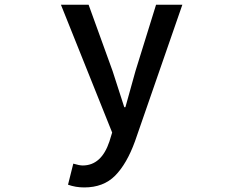

<svg xmlns="http://www.w3.org/2000/svg" viewBox="-20 -570 1040 820"><path d="M758.8 -549.8 556.6 33.2Q521.5 129.9 471.7 180.2Q421.9 230.5 339.8 230.5Q302.7 230.5 270.5 218.8L293 128.9Q319.3 136.7 333 136.7Q413.1 136.7 447.3 34.2L459 -3.9L240.2 -549.8H358.4L460.9 -266.6Q490.2 -174.8 510.7 -112.3H515.6L558.6 -266.6L646.5 -549.8Z"/></svg>

Font: GenEi Gothic M SemiBold
Style: Regular
Weight: 500
Designer: o_tamon (Modified); [Source Han Sans]
Ryoko NISHIZUKA  (kana & ideographs); Paul D. Hunt (Latin, Greek & Cyrillic); Wenl
Version: Version 1.1a;Original Version 1.004